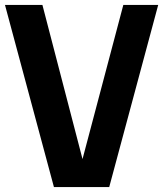

<svg xmlns="http://www.w3.org/2000/svg" viewBox="-25 -760 663 780"><path d="M194.1 0 -4.8 -740H147.3L324.6 -58.6H295.6L476 -740H617.7L418.7 0Z"/></svg>

Font: Encode Sans SC Condensed Thin
Style: Regular
Weight: 100
Width: 3
Designer: Multiple Designers
Foundry: Impallari Type
Version: Version 3.002